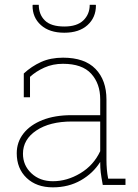

<svg xmlns="http://www.w3.org/2000/svg" viewBox="-20 -782 585 812"><path d="M203.6 10.3Q134.3 10.3 92.5 -29.5Q50.8 -69.3 50.8 -133.8Q50.8 -181.2 79.3 -217.5Q107.9 -253.9 159.9 -274.4Q211.9 -294.9 282.2 -294.9H403.8V-362.3Q403.8 -428.2 365.7 -470.2Q327.6 -512.2 246.1 -512.2Q203.1 -512.2 167.5 -496.1Q131.8 -480 106.9 -457V-370.6H80.6V-471.2Q113.3 -501.5 153.6 -519.8Q193.8 -538.1 246.6 -538.1Q337.9 -538.1 384 -490.5Q430.2 -442.9 430.2 -361.3V-106.4Q430.2 -85.9 431.9 -65.9Q433.6 -45.9 437.5 -26.4H510.7V0H414.6Q408.2 -34.7 406 -53Q403.8 -71.3 403.8 -97.2Q374 -49.3 322 -19.5Q270 10.3 203.6 10.3ZM203.6 -15.6Q263.7 -15.6 319.8 -49.3Q376 -83 403.8 -142.6V-268.1H283.7Q190.4 -268.1 133.8 -230.2Q77.1 -192.4 77.1 -131.8Q77.1 -82.5 112.8 -49.1Q148.4 -15.6 203.6 -15.6ZM252 -643.6Q189 -643.6 153.1 -675.8Q117.2 -708 117.7 -758.8L118.7 -761.7H144Q144 -720.7 169.9 -695.3Q195.8 -669.9 252 -669.9Q305.7 -669.9 332.5 -695.8Q359.4 -721.7 359.4 -761.7H384.8L385.7 -758.8Q385.7 -708 350.1 -675.8Q314.5 -643.6 252 -643.6Z"/></svg>

Font: Roboto Slab Thin
Style: Regular
Weight: 100
Designer: Google
Version: Version 2.000; ttfautohint (v1.8.1.43-b0c9)